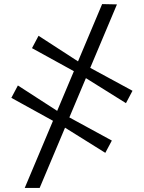

<svg xmlns="http://www.w3.org/2000/svg" viewBox="-20 -770 704 939"><path d="M101 149 479.5 -750 552 -748.5 174 149ZM495 -22.5 292.5 -149 244 -176.5 35.5 -291.5 67.5 -352 267 -223 310.5 -200.5 527 -82.5ZM596 -265.5 393.5 -392 345.5 -419.5 136.5 -534.5 168.5 -595 367.5 -466 411.5 -443.5 628 -326Z"/></svg>

Font: Merriweather 36pt Light
Style: Regular
Weight: 300
Designer: Eben Sorkin
Foundry: Eben Sorkin
Version: Version 2.100